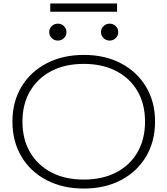

<svg xmlns="http://www.w3.org/2000/svg" viewBox="-20 -1080 970 1112"><path d="M465 12Q343 12 249.5 -37Q156 -86 104 -173.5Q52 -261 52 -376Q52 -490 104 -577Q156 -664 249.5 -713Q343 -762 466 -762Q588 -762 681 -713Q774 -664 826 -577Q878 -490 878 -376Q878 -261 826 -173.5Q774 -86 681 -37Q588 12 465 12ZM465 -40Q573 -40 653 -81.5Q733 -123 776.5 -198.5Q820 -274 820 -376Q820 -477 776.5 -552Q733 -627 653 -668.5Q573 -710 465 -710Q357 -710 277.5 -668.5Q198 -627 154 -552Q110 -477 110 -375Q110 -274 154 -198.5Q198 -123 277.5 -81.5Q357 -40 465 -40ZM315 -845Q294 -845 279.5 -859.5Q265 -874 265 -894Q265 -914 279.5 -928.5Q294 -943 315 -943Q336 -943 350.5 -928.5Q365 -914 365 -894Q365 -874 350.5 -859.5Q336 -845 315 -845ZM615 -845Q594 -845 579.5 -859.5Q565 -874 565 -894Q565 -914 579.5 -928.5Q594 -943 615 -943Q636 -943 650.5 -928.5Q665 -914 665 -894Q665 -874 650.5 -859.5Q636 -845 615 -845ZM271 -1012V-1060H658V-1012Z"/></svg>

Font: Unbounded ExtraLight
Style: Regular
Weight: 250
Designer: Luke Prowse, Jean-Baptiste Morizot, Fátima Lázaro, Florian Runge
Foundry: NaN
Version: Version 1.701;gftools[0.9.28.dev5+ged2979d]